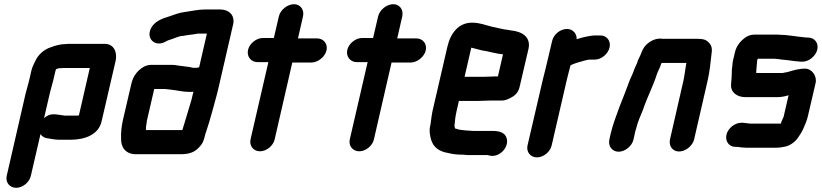

<svg xmlns="http://www.w3.org/2000/svg" viewBox="-20 -672 3916 915"><path d="M233 -286 245 -337 248 -343C252 -344 257 -346 262 -347H270C277 -348 283 -348 287 -348H408L356 -122C351 -121 347 -121 343 -121H290C288 -121 286 -121 283 -122C279 -122 275 -123 269 -124C238 -128 217 -133 190 -109L217 -226C220 -240 230 -274 233 -286ZM479 -463H314C309 -463 302 -463 293 -462C273 -462 253 -457 237 -452L220 -446C190 -436 162 -412 148 -381C141 -367 134 -353 130 -337L118 -285C115 -272 105 -239 102 -226L12 166C5 197 26 223 57 223C88 223 120 197 127 166L173 -33C180 -23 188 -17 200 -14C220 -11 241 -6 263 -6H316C383 -6 449 -29 464 -93L531 -382C540 -423 523 -463 479 -463Z M679 -87C679 -92 680 -96 681 -101L715 -248H761C765 -248 769 -248 773 -247L792 -245C822 -242 850 -234 883 -234C890 -234 896 -234 902 -235C898 -222 896 -210 893 -198C877 -146 864 -99 849 -52H676C675 -64 676 -74 679 -87ZM918 -349H899C894 -350 888 -351 881 -353C864 -355 850 -357 833 -359L814 -362C805 -363 796 -363 787 -363H702C687 -363 672 -359 659 -350C633 -333 614 -308 606 -273L566 -101C559 -70 556 -40 557 -14C555 29 578 63 628 63H838C875 63 902 57 925 34C945 14 951 0 957 -27C958 -31 959 -36 962 -43C973 -77 981 -102 991 -139C1000 -174 1013 -216 1021 -252L1091 -556C1101 -599 1071 -627 1029 -627H959C925 -627 893 -619 862 -615C835 -612 810 -602 787 -594C753 -584 715 -570 699 -536C675 -486 721 -446 770 -474C772 -475 780 -480 782 -480C787 -482 794 -484 800 -486C816 -491 834 -501 853 -501C876 -506 900 -507 924 -512H966L929 -351C926 -351 922 -350 918 -349Z M1309 -594 1285 -491H1233C1202 -491 1169 -465 1162 -434C1155 -403 1176 -376 1207 -376H1259L1174 -8C1167 23 1188 49 1219 49C1250 49 1282 23 1289 -8L1373 -374H1464C1495 -374 1529 -401 1536 -432C1543 -463 1522 -489 1491 -489H1400L1424 -594C1431 -625 1412 -652 1381 -652C1350 -652 1316 -625 1309 -594Z M1782 -594 1758 -491H1706C1675 -491 1642 -465 1635 -434C1628 -403 1649 -376 1680 -376H1732L1647 -8C1640 23 1661 49 1692 49C1723 49 1755 23 1762 -8L1846 -374H1937C1968 -374 2002 -401 2009 -432C2016 -463 1995 -489 1964 -489H1873L1897 -594C1904 -625 1885 -652 1854 -652C1823 -652 1789 -625 1782 -594Z M2285 -306H2194L2226 -445C2242 -441 2260 -436 2276 -432L2299 -428C2318 -424 2336 -419 2355 -416L2372 -414C2374 -413 2375 -413 2377 -413L2353 -308H2347C2334 -308 2300 -306 2285 -306ZM2321 -193H2374C2387 -193 2402 -199 2421 -210C2440 -221 2451 -236 2456 -257L2499 -441C2510 -496 2468 -522 2415 -527L2398 -530L2383 -532C2365 -535 2344 -541 2323 -545C2294 -552 2267 -564 2230 -564C2165 -564 2127 -514 2112 -449L2041 -142C2035 -114 2034 -86 2028 -61C2026 -44 2030 -22 2034 -8C2044 28 2071 50 2115 57C2135 62 2155 65 2180 65H2187C2195 66 2203 67 2210 67H2305L2311 69C2359 82 2409 29 2394 -15C2386 -39 2363 -48 2328 -48H2236C2227 -48 2217 -50 2206 -50C2200 -50 2183 -52 2178 -53C2171 -53 2157 -57 2152 -59H2149V-60C2148 -62 2145 -70 2146 -75C2148 -96 2150 -117 2156 -143L2167 -191H2258C2273 -191 2307 -193 2321 -193Z M2885 -446C2892 -477 2872 -503 2841 -503H2811C2785 -501 2756 -494 2731 -486C2730 -485 2729 -485 2728 -485C2730 -510 2711 -534 2682 -534C2650 -534 2618 -508 2611 -476L2587 -374C2582 -351 2573 -318 2567 -293L2494 21C2487 52 2508 78 2539 78C2570 78 2602 52 2609 21L2682 -295C2687 -317 2694 -340 2699 -361L2701 -362C2718 -370 2742 -377 2761 -382C2770 -384 2781 -388 2791 -388H2815C2846 -388 2878 -415 2885 -446Z M2999 -7 3005 -34C3006 -39 3007 -46 3011 -57C3019 -92 3032 -118 3045 -151C3064 -209 3094 -264 3111 -320L3116 -332C3120 -340 3123 -347 3126 -354L3130 -366C3130 -367 3131 -369 3133 -372H3251L3247 -348C3244 -331 3242 -311 3238 -292L3173 -8C3166 23 3185 50 3216 50C3247 50 3281 23 3288 -8L3353 -291C3362 -331 3366 -372 3370 -408C3375 -438 3373 -455 3357 -470C3343 -484 3330 -487 3304 -487H3147C3140 -487 3135 -487 3130 -488C3099 -490 3066 -470 3050 -447C3041 -434 3037 -421 3031 -407C3024 -393 3020 -386 3016 -371C3011 -359 3003 -345 2999 -331L2995 -321C2991 -313 2987 -303 2982 -292C2966 -248 2950 -208 2933 -165C2918 -122 2901 -82 2890 -34L2884 -7C2877 24 2897 51 2928 51C2959 51 2992 24 2999 -7Z M3738 -218 3715 -118C3714 -115 3714 -113 3713 -112L3704 -92C3703 -89 3703 -86 3701 -83H3555C3544 -84 3530 -86 3520 -87H3513C3482 -87 3449 -61 3442 -30C3435 1 3454 28 3485 28H3492C3501 28 3510 31 3521 31C3529 32 3537 32 3544 32H3670C3679 32 3688 32 3697 31L3720 27C3744 23 3770 4 3783 -16C3791 -28 3801 -42 3807 -56C3816 -76 3825 -96 3830 -118L3867 -277C3874 -309 3850 -345 3816 -345C3790 -345 3765 -338 3741 -331C3736 -329 3732 -328 3730 -328C3725 -327 3719 -326 3713 -325C3713 -324 3712 -324 3711 -324H3584C3584 -329 3584 -338 3585 -342C3585 -347 3586 -353 3586 -358L3588 -376V-383L3591 -392H3673C3678 -391 3681 -391 3685 -391L3706 -388L3727 -386C3740 -385 3753 -382 3765 -381C3775 -381 3788 -378 3797 -378H3804C3835 -378 3868 -405 3875 -436C3882 -467 3862 -493 3831 -493H3824C3816 -493 3804 -496 3797 -496C3794 -497 3791 -497 3787 -497L3766 -500C3744 -502 3725 -506 3701 -506C3694 -507 3688 -507 3681 -507H3576C3560 -507 3546 -503 3533 -494C3510 -478 3490 -454 3483 -425L3473 -383C3471 -375 3471 -367 3470 -358L3468 -342C3468 -319 3466 -293 3464 -270C3461 -233 3491 -209 3533 -209H3684C3704 -209 3721 -213 3738 -218Z"/></svg>

Font: Electronic
Style: UltHvIt
Weight: 900
Version: Version 1.011